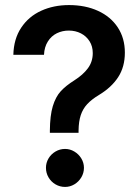

<svg xmlns="http://www.w3.org/2000/svg" viewBox="-20 -737 559 765"><path d="M276.4 -417Q311 -439 330.3 -465.1Q349.6 -491.2 349.6 -525.4Q349.6 -552.2 336.9 -572.5Q324.2 -592.8 302.5 -604Q280.8 -615.2 253.9 -615.2Q228.5 -615.2 206.5 -604.5Q184.6 -593.8 170.7 -571.8Q156.7 -549.8 155.3 -518.6H33.2Q34.7 -582 64.5 -626.7Q94.2 -671.4 144 -694.1Q193.8 -716.8 254.9 -716.8Q320.3 -716.8 370.8 -693.6Q421.4 -670.4 449.5 -627.4Q477.5 -584.5 477.5 -527.3Q477.5 -470.7 450.9 -429.7Q424.3 -388.7 374 -358.4Q344.7 -340.8 327.4 -322Q310.1 -303.2 301.8 -278.3Q293.5 -253.4 293 -216.8V-208H178.7V-216.8Q179.2 -276.9 190.4 -314Q201.7 -351.1 221.9 -373.3Q242.2 -395.5 276.4 -417ZM163.1 -68.4Q163.1 -88.4 173.3 -105.7Q183.6 -123 201.2 -133.3Q218.8 -143.6 239.3 -143.6Q258.8 -143.6 276.1 -133.3Q293.5 -123 304 -105.7Q314.5 -88.4 314.5 -68.4Q314.5 -47.9 304 -30.3Q293.5 -12.7 276.1 -2.4Q258.8 7.8 239.3 7.8Q218.8 7.8 201.2 -2.4Q183.6 -12.7 173.3 -30.3Q163.1 -47.9 163.1 -68.4Z"/></svg>

Font: Pretendard SemiBold
Style: Regular
Weight: 600
Designer: Base glyphs from Inter by Rasmus Andersson; Hangeul glyphs from Noto Sans CJK(Source Han Sans) by Jang Soo-young and Kan
Foundry: Kil Hyung-jin
Version: Version 1.309